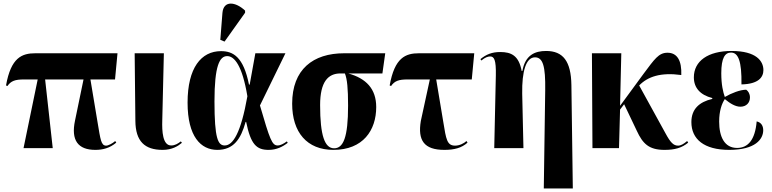

<svg xmlns="http://www.w3.org/2000/svg" viewBox="-20 -837 4365 1085"><path d="M113 0H278L235 -388H452L404 -156C380 -44 421 10 519 10C561 10 600 0 637 -31L631 -40C617 -27 592 -14 580 -14C551 -14 548 -47 531 -148L491 -388H630L644 -536H180C104 -536 42 -512 14 -354L22 -351C42 -380 66 -388 115 -388H193Z M899 10C953 10 987 -12 1008 -30L1002 -38C985 -25 969 -15 947 -15C899 -15 895 -95 897 -157L906 -536H741L745 -154C746 -38 798 10 899 10Z M1249 -602 1365 -765V-777C1311 -828 1243 -836 1237 -764L1225 -612ZM1208 10C1300 10 1341 -51 1368 -148H1371C1397 -20 1430 10 1498 10C1543 10 1578 -8 1606 -30L1601 -38C1583 -25 1565 -15 1549 -15C1517 -15 1505 -49 1449 -241L1593 -536H1423L1391 -359H1387C1356 -515 1298 -548 1229 -548C1117 -548 1040 -454 1040 -257C1040 -65 1115 10 1208 10ZM1250 -15C1212 -15 1192 -53 1192 -264C1192 -466 1221 -520 1264 -520C1304 -520 1349 -468 1378 -293C1341 -84 1296 -15 1250 -15Z M1864 10C2032 10 2106 -101 2106 -232C2106 -335 2049 -394 1948 -422H2141L2157 -536H1925C1749 -536 1631 -445 1631 -251C1631 -89 1715 10 1864 10ZM1868 1C1815 1 1789 -71 1789 -243C1789 -375 1834 -422 1904 -422H1929C1942 -390 1947 -337 1947 -240C1947 -60 1920 1 1868 1Z M2491 10C2547 10 2589 -1 2622 -31L2616 -40C2602 -27 2577 -14 2552 -14C2506 -14 2501 -49 2485 -148L2445 -388H2646L2660 -536H2348C2272 -536 2210 -512 2182 -354L2190 -351C2210 -380 2234 -388 2283 -388H2409L2358 -153C2340 -44 2376 10 2491 10Z M3053 228H3217L3209 -356C3207 -491 3162 -549 3066 -549C3003 -549 2948 -526 2932 -436H2928C2912 -523 2869 -543 2807 -543C2759 -543 2727 -529 2695 -503L2700 -495C2722 -513 2737 -518 2750 -518C2772 -518 2784 -500 2782 -410L2773 0H2938L2931 -308C2929 -433 2952 -513 3003 -513C3048 -513 3063 -464 3061 -327Z M3328 0H3478L3484 -218L3507 -248L3579 -97C3612 -26 3646 10 3735 10C3793 10 3833 -1 3869 -31L3863 -40C3844 -24 3828 -14 3812 -14C3786 -14 3769 -31 3740 -85L3592 -354C3640 -404 3714 -429 3830 -413C3833 -493 3808 -539 3752 -539C3702 -539 3679 -503 3616 -419L3484 -239L3491 -536H3325Z M4101 10C4249 10 4293 -51 4293 -101C4293 -124 4283 -145 4256 -151C4247 -46 4207 -1 4145 -1C4074 -1 4044 -64 4044 -150C4044 -210 4059 -252 4076 -277C4106 -252 4136 -234 4164 -234C4198 -234 4218 -257 4218 -286C4218 -307 4209 -321 4197 -330C4163 -330 4114 -311 4076 -289C4066 -317 4056 -359 4056 -423C4056 -510 4077 -540 4111 -540C4152 -540 4172 -491 4170 -360C4267 -362 4294 -401 4294 -441C4294 -491 4255 -549 4114 -549C3981 -549 3901 -492 3901 -400C3901 -340 3938 -300 4005 -283V-278C3932 -261 3887 -221 3887 -147C3887 -51 3958 10 4101 10Z"/></svg>

Font: Noto Serif Display Condensed ExtraBold
Style: Regular
Weight: 800
Width: 3
Designer: Monotype Design Team
Foundry: Monotype Imaging Inc.
Version: Version 2.009